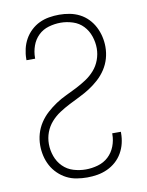

<svg xmlns="http://www.w3.org/2000/svg" viewBox="-85 -804 669 873"><g transform="rotate(-10 250.0 -367.5)"><path d="M247 8Q223 8 198.5 4Q174 0 152.5 -11Q131 -22 113 -39.5Q95 -57 83.5 -78.5Q72 -100 66.5 -124Q61 -148 61 -172Q61 -200 68.5 -226Q76 -252 91 -275Q106 -298 126.5 -316.5Q147 -335 169.5 -350Q192 -365 216.5 -376.5Q241 -388 265.5 -400.5Q290 -413 313 -428Q336 -443 354 -463.5Q372 -484 381.5 -510Q391 -536 391 -563Q391 -591 381.5 -619Q372 -647 352.5 -667.5Q333 -688 305 -697Q277 -706 249 -706Q221 -706 193.5 -698Q166 -690 146 -670.5Q126 -651 116.5 -624Q107 -597 107 -569V-565H67V-571Q67 -594 72.5 -617.5Q78 -641 89.5 -661.5Q101 -682 118.5 -698.5Q136 -715 157 -725Q178 -735 201.5 -739Q225 -743 249 -743Q273 -743 297 -738.5Q321 -734 342.5 -723Q364 -712 381 -694.5Q398 -677 409 -655.5Q420 -634 425.5 -610.5Q431 -587 431 -563Q431 -535 423.5 -509Q416 -483 401 -460Q386 -437 365.5 -418.5Q345 -400 322.5 -385.5Q300 -371 275.5 -359Q251 -347 226.5 -334.5Q202 -322 179 -307Q156 -292 138 -271.5Q120 -251 110.5 -225.5Q101 -200 101 -172Q101 -143 111 -115Q121 -87 141.5 -66.5Q162 -46 190 -37.5Q218 -29 247 -29Q275 -29 303 -37Q331 -45 351.5 -64Q372 -83 382.5 -110Q393 -137 393 -166V-170H433V-164Q433 -140 427.5 -117Q422 -94 410 -73Q398 -52 380 -36Q362 -20 340 -10Q318 0 294.5 4Q271 8 247 8Z"/></g></svg>

Font: Iosevka Term Curly Extralight
Style: Regular
Weight: 200
Designer: Belleve Invis
Foundry: Belleve Invis
Version: Version 32.3.0